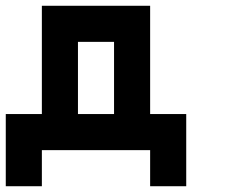

<svg xmlns="http://www.w3.org/2000/svg" viewBox="-20 -520 790 665"><path d="M500 -125H625V125H500V0H125V125H0V-125H125V-500H500ZM250 -125H375V-375H250Z"/></svg>

Font: Tiny5
Style: Regular
Weight: 400
Designer: Stefan Schmidt
Foundry: Made with Bits'n'Picas by Kreative Software
Version: Version 1.002; ttfautohint (v1.8.4.7-5d5b)